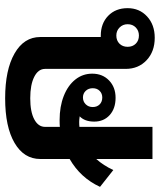

<svg xmlns="http://www.w3.org/2000/svg" viewBox="44 -670 636 765"><g transform="rotate(90 362.5 -288.0)"><path d="M614 -247V-130Q614 -65 550 -27.5Q486 10 372 10Q259 10 193.5 -27.5Q128 -65 128 -130V-371H123Q74 -371 43.5 -400.5Q13 -430 13 -478Q13 -525 46 -555.5Q79 -586 131 -586Q186 -586 220.5 -553.5Q255 -521 255 -470V-149Q255 -122 286.5 -106Q318 -90 372 -90Q426 -90 456 -106Q486 -122 486 -149V-208Q477 -207 459 -207Q405 -207 363 -223.5Q321 -240 297.5 -269.5Q274 -299 274 -337Q274 -378 301 -404Q328 -430 370 -430Q413 -430 439 -406.5Q465 -383 465 -345Q465 -307 444 -287Q458 -285 466 -285Q479 -285 486 -286V-577H614V-353Q640 -382 658 -421L725 -368Q689 -290 614 -247ZM167 -478Q167 -498 154.5 -510.5Q142 -523 122 -523Q103 -523 90 -510.5Q77 -498 77 -478Q77 -459 90 -446Q103 -433 122 -433Q142 -433 154.5 -445.5Q167 -458 167 -478ZM407 -339Q407 -356 396.5 -366.5Q386 -377 369 -377Q353 -377 342.5 -366.5Q332 -356 332 -339Q332 -322 342.5 -311Q353 -300 369 -300Q385 -300 396 -311Q407 -322 407 -339Z"/></g></svg>

Font: Sarabun
Style: Bold
Weight: 700
Designer: Suppakit Chalermlarp | Katatrad Co.,Ltd.
Foundry: Cadson Demak Co.,Ltd.
Version: Version 1.000; ttfautohint (v1.6)